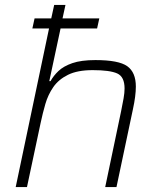

<svg xmlns="http://www.w3.org/2000/svg" viewBox="-20 -763 645 783"><path d="M44 0 180 -647H112L121 -688H189L201 -743H247L235 -688H385L376 -647H227L181 -432H186Q198 -454 218.5 -473.5Q239 -493 275 -505.5Q311 -518 369 -518Q464 -518 499 -493Q534 -468 534 -410Q534 -372 522 -317L455 0H409L474 -310Q480 -339 484 -362Q488 -385 488 -402Q488 -450 458 -463.5Q428 -477 358 -477Q296 -477 257.5 -458Q219 -439 197.5 -408Q176 -377 165 -339Q154 -301 146 -263L90 0Z"/></svg>

Font: Saira ExtraLight
Style: Italic
Weight: 200
Italic angle: -12°
Designer: Hector Gatti with collaboration of the Omnibus-Type team
Foundry: Omnibus-Type
Version: Version 1.100; ttfautohint (v1.8.3)